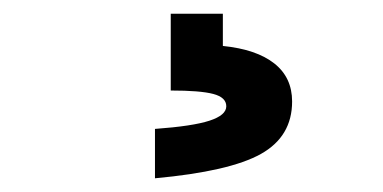

<svg xmlns="http://www.w3.org/2000/svg" viewBox="-20 -61 559 280"><path d="M206 127Q261 123 285.5 115Q310 107 310 94Q310 81 291 76Q272 71 229 71V-41H305V6Q354 11 380 31.5Q406 52 406 87Q406 138 360.5 163.5Q315 189 206 199Z"/></svg>

Font: BM Euljiro oraeorae
Style: Regular
Weight: 400
Designer: Bongjin Kim; Bomjun Kim; Myungsoo Han; Hyesun Chae; Mikyoung Jeong; Wujin Sim; Minjae Kang; Suwha Jang;
Foundry: Sandoll Inc.
Version: Version 1.000;hotconv 1.0.109;makeexe 2.5.65596